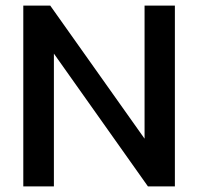

<svg xmlns="http://www.w3.org/2000/svg" viewBox="-20 -664 707 684"><path d="M63 -644H159L495 -170V-644H603V0H507L172 -473V0H63Z"/></svg>

Font: Kanit
Style: Regular
Weight: 400
Designer: Katatrad Team
Foundry: Cadson Demak
Version: Version 1.001